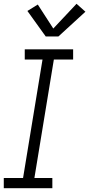

<svg xmlns="http://www.w3.org/2000/svg" viewBox="-21 -996 472 1016"><path d="M-1 0V-54H101L204 -681H110V-735H366V-681H264L161 -54H256V0ZM221 -803 124 -938 179 -972 261 -845 384 -976 431 -934 288 -803Z"/></svg>

Font: Iosevka QP Light
Style: Italic
Weight: 300
Italic angle: -9°
Designer: Belleve Invis
Foundry: Belleve Invis
Version: Version 20.0.0; ttfautohint (v1.8.4)